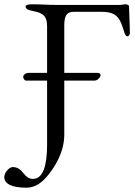

<svg xmlns="http://www.w3.org/2000/svg" viewBox="-89 -673 626 893"><path d="M-69 151C-69 182 -34 200 34 200C73 200 104 178 131 146C163 108 210 37 210 -47V-298H348C363 -298 372 -307 379 -320C379 -328 376 -334 366 -334H210V-556C210 -598 221 -618 252 -618H384C459 -618 471 -584 490 -520C492 -513 497 -504 504 -504C510 -504 515 -512 515 -518C515 -553 512 -603 511 -644C511 -651 500 -653 493 -653C491 -653 472 -650 467 -650H177C131 -650 113 -653 59 -653C42 -653 30 -650 30 -642C30 -633 40 -626 63 -622C113 -613 130 -597 130 -550V-334H43C31 -334 19 -325 19 -316C19 -310 24 -298 33 -298H130V1C130 98 111 159 64 159C47 159 34 151 17 129C3 111 -13 104 -30 104C-45 104 -69 128 -69 151Z"/></svg>

Font: EB Garamond
Style: Regular
Weight: 400
Designer: Georg Duffner and Octavio Pardo
Foundry: Georg Duffner
Version: Version 1.000;PS 001.000;hotconv 1.0.88;makeotf.lib2.5.64775